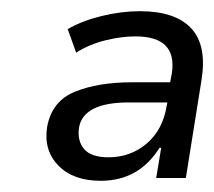

<svg xmlns="http://www.w3.org/2000/svg" viewBox="-20 -734 383 343"><path d="M160 -411Q111 -411 84.5 -438Q58 -465 64 -506Q72 -553 113.5 -570Q155 -587 216 -587H284L287 -603Q297 -669 222 -669Q197 -669 168.5 -662Q140 -655 116 -640L101 -682Q127 -697 162 -705.5Q197 -714 230 -714Q293 -714 321.5 -683.5Q350 -653 340 -591L312 -416H259L268 -470H265Q228 -411 160 -411ZM174 -453Q213 -453 242 -477.5Q271 -502 278 -546L279 -551H210Q128 -551 121 -505Q118 -482 130.5 -467.5Q143 -453 174 -453Z"/></svg>

Font: Mulish
Style: Italic
Weight: 400
Italic angle: -9°
Designer: Vernon Adams
Foundry: Vernon Adams
Version: Version 3.603; ttfautohint (v1.8.3)